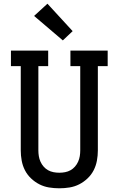

<svg xmlns="http://www.w3.org/2000/svg" viewBox="-20 -1008 640 1036"><path d="M300 8Q272 8 244.5 3.5Q217 -1 192.5 -13.5Q168 -26 147.5 -45.5Q127 -65 114.5 -89.5Q102 -114 97 -141.5Q92 -169 92 -196V-651H39V-735H240V-651H187V-196Q187 -181 189.5 -165.5Q192 -150 198.5 -135.5Q205 -121 215.5 -109Q226 -97 239.5 -89.5Q253 -82 268.5 -79Q284 -76 300 -76Q316 -76 331.5 -79Q347 -82 360.5 -89.5Q374 -97 384.5 -109Q395 -121 401.5 -135.5Q408 -150 410.5 -165.5Q413 -181 413 -196V-651H360V-735H561V-651H508V-196Q508 -169 503 -141.5Q498 -114 485.5 -89.5Q473 -65 452.5 -45.5Q432 -26 407.5 -13.5Q383 -1 355.5 3.5Q328 8 300 8ZM319 -790 164 -922 236 -988 372 -840Z"/></svg>

Font: Iosevka Curly Slab MdEx
Style: Regular
Weight: 500
Width: 7
Monospace: yes
Designer: Belleve Invis
Foundry: Belleve Invis
Version: Version 11.1.0; ttfautohint (v1.8.3)